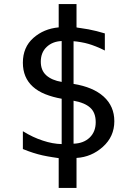

<svg xmlns="http://www.w3.org/2000/svg" viewBox="-20 -780 642 947"><path d="M269.5 0Q263.7 -1 239.3 -4.6Q214.8 -8.3 189.9 -13.7Q144 -23.9 92.8 -44.9V-132.8Q119.1 -116.7 142.6 -105.7Q166 -94.7 191.4 -86.4Q239.7 -70.3 284.2 -69.3V-293Q240.2 -300.8 203.9 -315.2Q167.5 -329.6 142.1 -352.5Q92.8 -397 92.8 -470.7Q92.8 -546.9 144.5 -592.8Q195.8 -638.2 269.5 -645V-759.8H357.4V-645Q357.9 -644 378.2 -641.4Q398.4 -638.7 416.5 -635.3Q436.5 -631.3 456.5 -626.5Q476.6 -621.6 497.1 -615.2V-530.8Q475.6 -542 453.1 -550.8Q430.7 -559.6 416.5 -563.5Q399.9 -568.4 379.2 -572Q358.4 -575.7 342.8 -576.7V-366.2Q439 -350.6 491.2 -303.7Q543.9 -255.9 543.9 -182.1Q543.9 -106.4 487.3 -55.7Q431.2 -5.4 357.4 -1V147H269.5ZM284.2 -577.6Q238.8 -575.7 210 -548.3Q181.2 -521 181.2 -475.6Q181.2 -433.1 208 -408.7Q235.8 -383.8 284.2 -376ZM342.8 -71.3Q392.1 -72.8 421.9 -101.1Q452.1 -129.9 452.1 -177.2Q452.1 -224.6 424.8 -249Q397 -273.9 342.8 -283.2Z"/></svg>

Font: Vazir Code Hack
Style: Code-Hack
Weight: 400
Foundry: DejaVu fonts team - Redesigned by Saber Rastikerdar
Version: Version 1.1.2